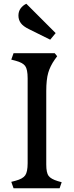

<svg xmlns="http://www.w3.org/2000/svg" viewBox="-20 -1001 393 1021"><path d="M52 0 40 -34 63 -40Q101 -50 114 -68.5Q127 -87 127 -133V-585Q127 -632 114 -650Q101 -668 63 -678L40 -684L52 -718H271L284 -702L271 -684Q247 -650 236.5 -614Q226 -578 226 -517V-126Q226 -82 238.5 -65.5Q251 -49 287 -38L308 -32L297 0ZM247 -790 134 -846Q103 -861 90.5 -878.5Q78 -896 78 -918Q78 -940 89.5 -956Q101 -972 120 -981L276 -825Z"/></svg>

Font: Gabriela
Style: Regular
Weight: 400
Designer: Eduardo Rodriguez Tunni
Foundry: Eduardo Rodriguez Tunni
Version: Version 2.001;gftools[0.9.26]